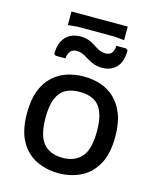

<svg xmlns="http://www.w3.org/2000/svg" viewBox="-125 -927 841 1025"><g transform="rotate(15 296.0 -414.0)"><path d="M296 12Q232 12 176 -14Q120 -40 86 -99Q52 -158 52 -255Q52 -329 71.5 -379.5Q91 -430 125.5 -462Q160 -494 204 -508Q248 -522 296 -522Q344 -522 388 -508Q432 -494 466 -462Q500 -430 520 -379.5Q540 -329 540 -255Q540 -158 506 -99Q472 -40 416.5 -14Q361 12 296 12ZM296 -73Q364 -73 401 -115Q438 -157 438 -257Q438 -324 421.5 -363.5Q405 -403 373.5 -420Q342 -437 296 -437Q250 -437 218.5 -420Q187 -403 170.5 -363.5Q154 -324 154 -257Q154 -157 191 -115Q228 -73 296 -73ZM224 -724Q250 -724 269.5 -716.5Q289 -709 304.5 -698.5Q320 -688 335.5 -680Q351 -672 369 -671Q418 -668 420 -725H474L484 -717Q484 -654 454.5 -623Q425 -592 377 -592Q342 -592 317 -604.5Q292 -617 271 -630Q250 -643 227 -644Q203 -646 189.5 -630.5Q176 -615 175 -590H121L111 -598Q111 -659 141.5 -691.5Q172 -724 224 -724ZM141 -840H452V-765L400 -770H193L141 -765Z"/></g></svg>

Font: AR One Sans Medium
Style: Regular
Weight: 500
Designer: Niteesh Yadav
Foundry: Niteesh Yadav
Version: Version 1.001;gftools[0.9.33]